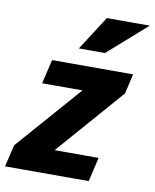

<svg xmlns="http://www.w3.org/2000/svg" viewBox="-103 -804 701 868"><g transform="rotate(10 247.0 -370.0)"><path d="M-20 0 4 -101 295 -433 322 -399H80L106 -510H478L457 -419L161 -80L134 -111H390L364 0ZM336 -583H216L317 -740H514Z"/></g></svg>

Font: Instrument Sans SemiCondensed
Style: Bold Italic
Weight: 700
Width: 4
Italic angle: -13°
Designer: Rodrigo Fuenzalida
Foundry: fragTYPE
Version: Version 1.000;gftools[0.9.28]